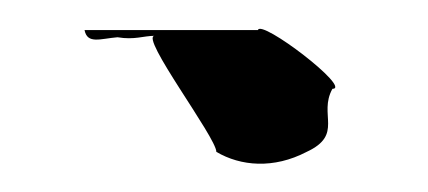

<svg xmlns="http://www.w3.org/2000/svg" viewBox="-20 -314 299 134"><path d="M39 -293C41 -283 50 -287 62 -288C74 -286 80 -289 88 -289C77 -289 131 -218 131 -208C148 -198 171 -196 194 -208C220 -220 202 -234 212 -252C226 -252 162 -301 160 -293Z"/></svg>

Font: bitstorm
Style: cn
Weight: 400
Version: Version 0.2